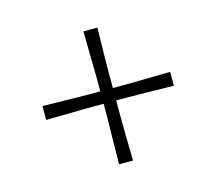

<svg xmlns="http://www.w3.org/2000/svg" viewBox="-75 -621 732 650"><g transform="rotate(-15 291.0 -296.0)"><path d="M267 -63Q267.5 -108 268.2 -153.8Q269 -199.5 269.5 -227.5V-274.5H231.5Q204 -274 158 -273.5Q112 -273 67.5 -272V-320.5Q112 -319.5 158 -319Q204 -318.5 231.5 -318H269.5V-365Q269 -392.5 268.2 -438.5Q267.5 -484.5 267 -529H316Q315 -484.5 314.2 -438.5Q313.5 -392.5 313.5 -365V-318H351Q378.5 -318.5 424.5 -319Q470.5 -319.5 515 -320.5V-272Q470.5 -273 424.5 -273.5Q378.5 -274 351 -274.5H313.5V-227.5Q313.5 -199.5 314.2 -153.8Q315 -108 316 -63Z"/></g></svg>

Font: Commissioner Loud ExtraLight
Style: Regular
Weight: 200
Designer: Kostas Bartsokas
Foundry: Kostas Bartsokas
Version: Version 1.000; ttfautohint (v1.8.3)